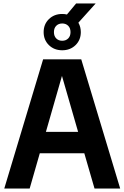

<svg xmlns="http://www.w3.org/2000/svg" viewBox="-20 -1080 713 1100"><path d="M4.5 0 227 -740H445.5L668.5 0H521.5L463 -202H208L150 0ZM243 -324.5H427.5L335 -645ZM336.5 -792Q290.5 -792 260.2 -821.5Q230 -851 230 -896Q230 -941 260.2 -970.5Q290.5 -1000 336.5 -1000Q350.5 -1000 363.5 -997L416 -1060H528L429 -950Q443 -926 443 -896Q443 -851 412.8 -821.5Q382.5 -792 336.5 -792ZM336.5 -846.5Q357.5 -846.5 370.8 -859.8Q384 -873 384 -896Q384 -919 370.8 -932.2Q357.5 -945.5 336.5 -945.5Q315.5 -945.5 302.2 -932.2Q289 -919 289 -896Q289 -873 302.2 -859.8Q315.5 -846.5 336.5 -846.5Z"/></svg>

Font: Encode Sans Semi Condensed
Style: Bold
Weight: 700
Width: 4
Designer: Multiple Designers
Foundry: Impallari Type
Version: Version 3.000; ttfautohint (v1.8.3) -l 8 -r 50 -G 200 -x 14 